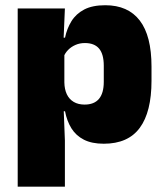

<svg xmlns="http://www.w3.org/2000/svg" viewBox="-20 -524 616 716"><path d="M367 12Q322.5 12 293 -3Q263.5 -18 246.5 -45.2Q229.5 -72.5 222.5 -109H180L220 -216.5Q220.5 -191 229.2 -172.5Q238 -154 254.8 -144Q271.5 -134 295.5 -134Q331 -134 349 -155.2Q367 -176.5 367 -219V-279Q367 -322 349.5 -342.8Q332 -363.5 296.5 -363.5Q277.5 -363.5 261.5 -356.5Q245.5 -349.5 234 -337.8Q222.5 -326 217 -311.5L176.5 -383.5H222.5Q229.5 -417.5 246.5 -445Q263.5 -472.5 294 -488.5Q324.5 -504.5 372.5 -504.5Q457.5 -504.5 501.2 -447.5Q545 -390.5 545 -275.5V-223Q545 -106.5 501.2 -47.2Q457.5 12 367 12ZM46 172V-492.5H222L216 -352L220 -340V-158L217 -128.5L222 0V172Z"/></svg>

Font: Anek Telugu Medium ExtraBold
Style: Regular
Weight: 800
Version: Version 1.003